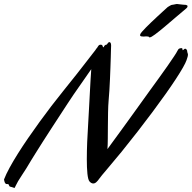

<svg xmlns="http://www.w3.org/2000/svg" viewBox="-120 -901 949 949"><path d="M808.1 -636.2Q809.1 -633.8 809.1 -629.9Q809.1 -626 807.4 -620.6Q805.7 -615.2 801.8 -603Q797.9 -591.3 784.2 -567.1Q770.5 -543 748.8 -509.8Q727.1 -476.6 697.8 -435.3Q668.5 -394 634 -347.7Q599.6 -301.3 560.8 -251.5Q522 -201.7 481 -150.9Q436.5 -96.7 408.2 -63.7Q379.9 -30.8 370.1 -17.1Q363.8 -7.8 356.4 -1Q349.1 5.9 340.8 5.9Q336.4 5.9 331.5 3.4Q326.7 1 321.8 -4.9Q318.4 -9.3 315.9 -19Q313.5 -28.8 312 -43Q310.5 -57.1 309.8 -75.2Q309.1 -93.3 309.1 -113.8Q309.1 -153.8 311 -200.2Q313 -246.6 315.9 -291Q317.9 -324.2 319.8 -361.3Q321.8 -398.4 323.7 -434.3Q325.7 -470.2 327.4 -502.7Q329.1 -535.2 331.1 -559.1L244.1 -434.1Q232.9 -418 215.1 -390.6Q197.3 -363.3 176.3 -331.1Q155.3 -298.8 132.8 -264.4Q110.4 -230 90.8 -199.2Q71.3 -168.5 56.2 -144.3Q41 -120.1 34.2 -108.9Q9.8 -66.9 -12 -34.7Q-33.7 -2.4 -43 18.1Q-45.4 23.4 -46.4 25.6Q-47.4 27.8 -48.8 27.8Q-50.3 27.8 -53 26.6Q-55.7 25.4 -61 23.9Q-72.3 22 -73.7 18.8Q-75.2 15.6 -77.1 11.2Q-78.6 8.8 -81.5 8.8Q-84.5 8.8 -85.9 8.8Q-90.3 8.8 -92.8 6.3Q-95.2 3.9 -96.7 0.2Q-98.1 -3.4 -98.9 -7.3Q-99.6 -11.2 -100.1 -14.2Q-90.3 -39.6 -72.5 -72.3Q-54.7 -105 -31.5 -141.8Q-8.3 -178.7 19.3 -218.8Q46.9 -258.8 75.9 -298.8Q105 -338.9 134.3 -377.2Q163.6 -415.5 190.9 -449.2Q231.9 -500 260.7 -536.6Q289.6 -573.2 308.3 -597.7Q327.1 -622.1 337.4 -635.3Q347.7 -648.4 351.1 -652.8Q353.5 -656.2 355 -658.9Q356.4 -661.6 358.9 -663.1Q361.3 -667.5 363.5 -670.4Q365.7 -673.3 367.2 -675.8Q370.6 -680.2 377.9 -680.2Q380.4 -680.2 382.8 -679.2Q385.3 -678.2 386.2 -675.8Q389.2 -667 391.1 -667Q392.6 -667 394.5 -671.9Q396.5 -676.8 401.9 -679.2Q404.8 -680.2 406.2 -680.4Q407.7 -680.7 408.4 -681.4Q409.2 -682.1 409.9 -683.3Q410.6 -684.6 413.1 -688Q416.5 -692.9 420.9 -692.9Q423.8 -692.9 426.5 -689.2Q429.2 -685.5 429.2 -675.8Q428.7 -670.9 428.5 -655.3Q428.2 -639.6 427.5 -616.9Q426.8 -594.2 425.8 -566.7Q424.8 -539.1 423.6 -510.5Q422.4 -481.9 420.7 -454.8Q418.9 -427.7 417 -405.8Q414.6 -377.9 414.1 -345.2Q413.6 -312.5 413.3 -279.5Q413.1 -246.6 412.8 -216.3Q412.6 -186 411.1 -164.1Q421.9 -178.7 438.2 -201.2Q454.6 -223.6 473.9 -250Q493.2 -276.4 513.7 -304.9Q534.2 -333.5 554 -360.8Q573.7 -388.2 591.1 -412.4Q608.4 -436.5 621.1 -454.1Q643.1 -484.4 666.3 -516.4Q689.5 -548.3 708.5 -575.7Q727.5 -603 740.5 -622.6Q753.4 -642.1 755.9 -647.9Q761.2 -659.2 766.6 -661.1Q772 -663.1 777.8 -663.1Q782.2 -663.1 782.2 -655.8Q782.2 -652.8 783.2 -652.8Q784.7 -652.8 788.6 -656.5Q792.5 -660.2 794.9 -660.2Q797.9 -660.2 800.3 -658.2Q802.7 -656.2 805.2 -649.9Q805.2 -647.5 805.4 -645Q805.7 -642.6 806.6 -640.6Q807.1 -638.2 808.1 -636.2ZM798.3 -857.4Q773.4 -836.9 745.1 -812.5Q716.8 -788.1 691.2 -766.6Q665.5 -745.1 646.2 -730.7Q627 -716.3 620.1 -716.3Q616.2 -716.3 616 -717.8Q615.7 -719.2 614.3 -720.2Q611.8 -720.2 607.7 -720.7Q603.5 -721.2 602.1 -721.2Q599.1 -721.2 595.7 -720.7Q592.3 -720.2 589.4 -720.2Q582.5 -720.2 577.4 -721.4Q572.3 -722.7 572.3 -727.1Q572.3 -729 573.2 -731.4Q574.2 -735.4 582 -744.4Q589.8 -753.4 601.6 -765.4Q613.3 -777.3 627.9 -791.3Q642.6 -805.2 657.2 -818.8Q671.9 -832.5 685.3 -844.7Q698.7 -856.9 709 -866.2Q714.4 -869.1 720.9 -873.3Q727.5 -877.4 732.4 -877.4Q733.4 -877.4 736.3 -877.9Q739.3 -878.4 742.7 -879.2Q746.1 -879.9 749.5 -880.6Q752.9 -881.3 754.4 -881.3Q754.9 -881.3 760.5 -880.6Q766.1 -879.9 772.7 -879.2Q779.3 -878.4 784.7 -877.9Q790 -877.4 791 -877.4Q791.5 -877.4 793.9 -877.4Q796.4 -877.4 799.3 -876.7Q802.2 -876 804.7 -874.5Q807.1 -873 807.1 -870.1Q807.1 -867.7 805.4 -864.7Q803.7 -861.8 798.3 -857.4Z"/></svg>

Font: Oregano
Style: Italic
Weight: 400
Italic angle: -12°
Designer: Astigmatic (AOETI)
Foundry: Astigmatic (AOETI)
Version: Version 1.000